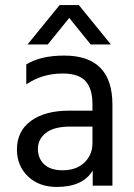

<svg xmlns="http://www.w3.org/2000/svg" viewBox="-20 -735 532 760"><path d="M228 -61Q282 -61 314 -91.5Q346 -122 346 -169V-234H258Q194 -234 162 -209Q130 -184 130 -146Q130 -108 155 -84.5Q180 -61 228 -61ZM347 -60Q308 5 205 5Q134 5 90.5 -37Q47 -79 47 -143Q47 -216 102.5 -256.5Q158 -297 254 -297H346V-323Q346 -383 319 -413.5Q292 -444 228 -444Q147 -444 84 -401V-480Q141 -515 234 -515Q425 -515 425 -321V0H347ZM169 -559H89L216 -715H292L419 -559H339L254 -664Z"/></svg>

Font: Hind Siliguri
Style: Regular
Weight: 400
Designer: Jyotish Sonowal
Foundry: Indian Type Foundry
Version: Version 1.001;PS 1.0;hotconv 1.0.86;makeotf.lib2.5.63406; tt